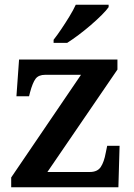

<svg xmlns="http://www.w3.org/2000/svg" viewBox="-20 -786 562 806"><path d="M27 0V-41L320 -472H170Q142 -472 129.5 -455.5Q117 -439 106 -398L102 -382H49L60 -536H473V-494L179 -64H357Q389 -64 403 -85Q417 -106 424 -145L430 -174H482L477 0ZM205 -619Q220 -638 237.5 -664Q255 -690 271.5 -717Q288 -744 298 -766H436V-756Q427 -743 407 -723Q387 -703 361.5 -681Q336 -659 310 -639.5Q284 -620 262 -606H205Z"/></svg>

Font: Noto Serif Armenian SemiBold
Style: Regular
Weight: 600
Version: Version 2.007